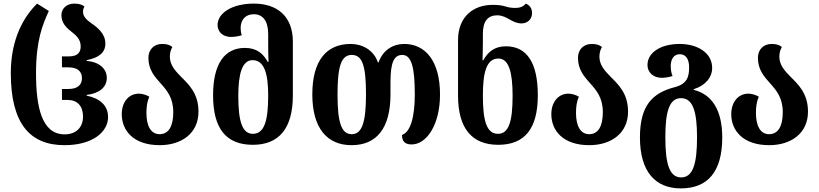

<svg xmlns="http://www.w3.org/2000/svg" viewBox="-20 -793 4547 1066"><path d="M338 13C495 13 580 -61 580 -143C580 -207 535 -247 461 -262V-266C531 -274 573 -309 573 -360C573 -412 531 -449 461 -455V-459C528 -472 565 -500 565 -551C565 -606 522 -640 487 -664C460 -683 441 -702 441 -727C441 -738 443 -746 449 -757C436 -767 419 -773 393 -773C348 -773 321 -744 321 -709C321 -668 345 -642 373 -620C403 -597 428 -575 428 -535C428 -501 409 -480 364 -480H324V-419H360C410 -419 435 -397 435 -359C435 -321 410 -299 360 -299H324V-238H357C409 -238 441 -204 441 -146C441 -87 404 -47 339 -47C211 -47 180 -200 180 -387C180 -568 216 -655 251 -732L186 -773C113 -701 40 -579 40 -387C40 -107 146 13 338 13Z M867 13C988 13 1082 -53 1082 -173C1082 -274 1029 -323 984 -368C952 -401 923 -432 923 -479C923 -498 928 -517 937 -532C924 -543 907 -549 880 -549C834 -549 804 -517 804 -472C804 -406 838 -368 872 -330C907 -291 942 -250 942 -170C942 -93 917 -48 866 -48C818 -48 793 -93 793 -166C793 -201 797 -229 809 -256C791 -267 769 -273 751 -273C696 -273 656 -228 656 -159C656 -70 719 13 867 13Z M1384 11C1527 11 1606 -78 1606 -263V-562C1606 -703 1518 -773 1390 -773C1264 -773 1188 -718 1188 -654C1188 -623 1210 -588 1263 -588C1281 -588 1301 -591 1322 -597C1318 -611 1316 -624 1316 -637C1316 -681 1341 -714 1389 -714C1440 -714 1469 -676 1469 -603V-556C1469 -524 1469 -480 1471 -450H1466C1442 -495 1405 -527 1340 -527C1225 -527 1163 -436 1163 -264C1163 -78 1236 11 1384 11ZM1384 -50C1325 -50 1303 -119 1303 -261C1303 -384 1325 -459 1382 -459C1449 -459 1469 -380 1469 -262C1469 -124 1448 -50 1384 -50Z M1932 13C2070 13 2148 -79 2148 -270V-337C2148 -446 2167 -488 2214 -488C2264 -488 2283 -420 2283 -269C2283 -144 2259 -59 2212 -44C2212 -12 2225 9 2265 9C2349 9 2423 -101 2423 -268C2423 -457 2340 -549 2224 -549C2162 -549 2106 -515 2082 -447H2078C2055 -515 1992 -549 1927 -549C1792 -549 1714 -456 1714 -269C1714 -80 1797 13 1932 13ZM1933 -48C1875 -48 1854 -113 1854 -269C1854 -424 1874 -488 1933 -488C1992 -488 2012 -428 2012 -269C2012 -117 1991 -48 1933 -48Z M2746 11C2893 11 2966 -78 2966 -264C2966 -445 2905 -536 2789 -536C2724 -536 2688 -503 2663 -458H2659C2660 -489 2661 -531 2661 -561V-606C2661 -676 2689 -708 2741 -708C2767 -708 2791 -696 2811 -684C2830 -673 2851 -663 2876 -663C2905 -663 2934 -683 2934 -720C2934 -749 2919 -765 2899 -773C2885 -755 2865 -749 2841 -749C2823 -749 2806 -751 2787 -757C2767 -763 2747 -766 2715 -766C2611 -766 2523 -703 2523 -570V-263C2523 -78 2602 11 2746 11ZM2745 -50C2681 -50 2661 -124 2661 -262C2661 -389 2680 -468 2747 -468C2805 -468 2826 -393 2826 -261C2826 -119 2805 -50 2745 -50Z M3252 13C3373 13 3467 -53 3467 -173C3467 -274 3414 -323 3369 -368C3337 -401 3308 -432 3308 -479C3308 -498 3313 -517 3322 -532C3309 -543 3292 -549 3265 -549C3219 -549 3189 -517 3189 -472C3189 -406 3223 -368 3257 -330C3292 -291 3327 -250 3327 -170C3327 -93 3302 -48 3251 -48C3203 -48 3178 -93 3178 -166C3178 -201 3182 -229 3194 -256C3176 -267 3154 -273 3136 -273C3081 -273 3041 -228 3041 -159C3041 -70 3104 13 3252 13Z M3760 253C3909 253 3990 161 3990 -30C3990 -181 3933 -269 3832 -294V-298C3897 -318 3934 -364 3934 -416C3934 -500 3852 -549 3754 -549C3645 -549 3575 -499 3575 -433C3575 -387 3611 -361 3654 -361C3673 -361 3697 -365 3714 -371C3709 -382 3704 -401 3704 -427C3704 -464 3721 -492 3754 -492C3788 -492 3806 -465 3806 -419C3806 -368 3796 -327 3726 -309C3599 -276 3533 -204 3533 -30C3533 161 3619 253 3760 253ZM3762 192C3697 192 3674 117 3674 -30C3674 -174 3696 -248 3761 -248C3827 -248 3850 -174 3850 -30C3850 117 3827 192 3762 192Z M4251 13C4372 13 4466 -53 4466 -173C4466 -274 4413 -323 4368 -368C4336 -401 4307 -432 4307 -479C4307 -498 4312 -517 4321 -532C4308 -543 4291 -549 4264 -549C4218 -549 4188 -517 4188 -472C4188 -406 4222 -368 4256 -330C4291 -291 4326 -250 4326 -170C4326 -93 4301 -48 4250 -48C4202 -48 4177 -93 4177 -166C4177 -201 4181 -229 4193 -256C4175 -267 4153 -273 4135 -273C4080 -273 4040 -228 4040 -159C4040 -70 4103 13 4251 13Z"/></svg>

Font: Noto Serif Georgian Condensed Bold
Style: Regular
Weight: 700
Width: 3
Designer: Monotype Design Team, Akaki Razmadze
Foundry: Google LLC
Version: Version 2.003